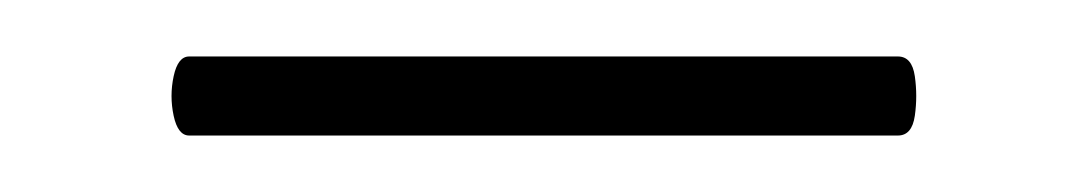

<svg xmlns="http://www.w3.org/2000/svg" viewBox="-20 -531 385 68"><path d="M47 -483Q43 -483 41.5 -490Q40 -497 41.5 -504Q43 -511 47 -511H298Q303 -511 304 -504Q305 -497 304 -490Q303 -483 298 -483Z"/></svg>

Font: Cormorant Light
Style: Regular
Weight: 400
Version: Version 4.000